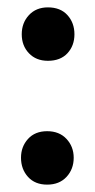

<svg xmlns="http://www.w3.org/2000/svg" viewBox="-20 -486 257 521"><path d="M39 -393Q39 -424 58.5 -445Q78 -466 110 -466Q144 -466 163 -445Q182 -424 182 -393Q182 -362 163 -341.5Q144 -321 110 -321Q78 -321 58.5 -341.5Q39 -362 39 -393ZM37 -58Q37 -88 56 -109Q75 -130 108 -130Q141 -130 160.5 -109Q180 -88 180 -58Q180 -27 160.5 -6Q141 15 108 15Q75 15 56 -6Q37 -27 37 -58Z"/></svg>

Font: BalooTamma2SemiBold
Style: Regular
Weight: 600
Designer: Divya Kowshik, Shuchita Grover and Ek Type
Foundry: Ek Type
Version: Version 1.700